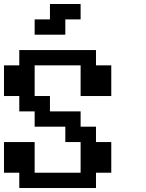

<svg xmlns="http://www.w3.org/2000/svg" viewBox="-20 -943 732 963"><path d="M76.7 0V-76.7H0V-230.5H153.8V-76.7H384.3V-230.5H307.6V-307.6H153.8V-384.3H76.7V-461.4H0V-615.2H76.7V-691.9H461.4V-615.2H538.1V-461.4H384.3V-615.2H153.8V-461.4H230.5V-384.3H384.3V-307.6H461.4V-230.5H538.1V-76.7H461.4V0ZM153.8 -769V-845.7H230.5V-922.9H384.3V-845.7H307.6V-769Z"/></svg>

Font: Good Old DOS
Style: Regular
Weight: 400
Designer: Vasily Draigo
Foundry: Vasily Draigo
Version: 1.0